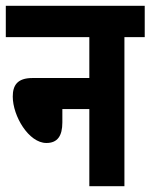

<svg xmlns="http://www.w3.org/2000/svg" viewBox="-20 -642 519 662"><path d="M0 -622V-514H288V-373H92C39 -373 24 -347 24 -309C24 -242 79 -149 140 -149C178 -149 195 -173 195 -220V-266H288V0H409V-514H479V-622Z"/></svg>

Font: Noto Sans Devanagari ExtraCondensed
Style: Bold
Weight: 700
Width: 2
Designer: Jelle Bosma - Monotype Design Team
Foundry: Monotype Imaging Inc.
Version: Version 2.004